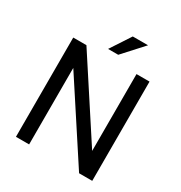

<svg xmlns="http://www.w3.org/2000/svg" viewBox="-205 -1046 1123 1191"><g transform="rotate(30 356.5 -450.5)"><path d="M628.9 0H534.7L176.8 -547.9V0H82.5V-710.9H176.8L535.6 -160.6V-710.9H628.9ZM398.9 -901.4H508.3L377.4 -757.8H304.7Z"/></g></svg>

Font: SteelSelectRoboto
Style: Roboto-Regular
Weight: 400
Designer: Google
Version: Version 2.137; 2017